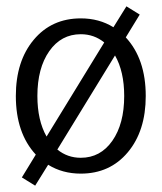

<svg xmlns="http://www.w3.org/2000/svg" viewBox="-20 -543 510 606"><path d="M30 -240Q30 -350 86.5 -417.5Q143 -485 235 -485Q293 -485 338 -457L379 -523L421 -497L377 -425Q440 -357 440 -240Q440 -130 383.5 -62.5Q327 5 235 5Q177 5 132 -23L91 43L49 17L93 -55Q30 -123 30 -240ZM161 -71Q193 -45 235 -45Q297 -45 334.5 -98.5Q372 -152 372 -240Q372 -317 343 -368ZM127 -112 309 -409Q277 -435 235 -435Q173 -435 135.5 -381.5Q98 -328 98 -240Q98 -163 127 -112Z"/></svg>

Font: Glametrix
Style: Regular
Weight: 500
Designer: gluk
Foundry: gluk
Version: Version 0.40